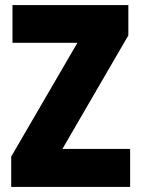

<svg xmlns="http://www.w3.org/2000/svg" viewBox="-20 -734 553 754"><path d="M491 0H24V-119L284 -566H29V-714H484V-595L225 -149H491Z"/></svg>

Font: Noto Sans Lao Condensed Black
Style: Regular
Weight: 900
Width: 3
Designer: Monotype Design Team
Foundry: Monotype Imaging Inc.
Version: Version 2.003; ttfautohint (v1.8.4.7-5d5b)